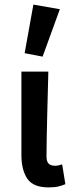

<svg xmlns="http://www.w3.org/2000/svg" viewBox="-20 -802 322 834"><path d="M191 12Q124 12 98.5 -26Q73 -64 73 -129V-491H190Q189 -445 187.5 -395.5Q186 -346 185 -298Q184 -250 183 -205Q182 -160 182 -123Q182 -100 191.5 -91Q201 -82 219 -82Q233 -82 250 -88L264 -2Q250 4 233.5 8Q217 12 191 12ZM87 -571 125 -782 240 -762 165 -556Z"/></svg>

Font: Processing Sans Pro Semibold
Style: Regular
Weight: 600
Designer: Paul D. Hunt
Foundry: Adobe Systems Incorporated
Version: Version 2.020;PS 2.000;hotconv 1.0.86;makeotf.lib2.5.63406